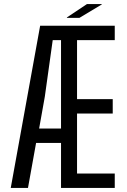

<svg xmlns="http://www.w3.org/2000/svg" viewBox="-20 -927 625 947"><path d="M546 -729H360V-438H536V-367H360V-71H546V0H281V-222H158L118 0H33L178 -800H546ZM173 -293H281V-729H240L201 -450ZM310 -839V-841L409 -907H482V-905L372 -839Z"/></svg>

Font: Big Shoulders Text
Style: Regular
Weight: 400
Designer: Patric King
Foundry: XO Type Co
Version: Version 1.000; ttfautohint (v1.8.2)